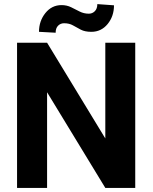

<svg xmlns="http://www.w3.org/2000/svg" viewBox="-20 -920 747 940"><path d="M642.1 -710.9V0H495.6L210.5 -468.3V0H63.5V-710.9H210.5L495.6 -242.2V-710.9ZM456.5 -899.9 538.1 -894Q538.1 -840.3 506.8 -802.2Q475.6 -764.2 427.2 -764.2Q396 -764.2 375.7 -774.7Q355.5 -785.2 337.4 -795.7Q319.3 -806.2 293.5 -806.2Q276.4 -806.2 264.4 -794.2Q252.4 -782.2 252.4 -759.8L170.9 -764.2Q170.9 -816.9 202.1 -856Q233.4 -895 281.2 -895Q307.1 -895 328.4 -884.5Q349.6 -874 370.1 -863.5Q390.6 -853 415 -853Q432.1 -853 444.3 -865.2Q456.5 -877.4 456.5 -899.9Z"/></svg>

Font: RobotoDEMO
Style: Regular
Weight: 400
Designer: Christian Robertson
Foundry: Google
Version: Version 2.136